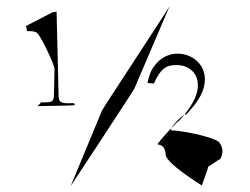

<svg xmlns="http://www.w3.org/2000/svg" viewBox="-20 -637 854 655"><path d="M68 -548C70 -547 72 -534 72 -531C84 -531 94 -531 103 -527C114 -527 167 -414 166 -402L164 -312C164 -285 150 -288 120 -288C118 -286 111 -275 106 -275C106 -275 236 -277 235 -278L233 -285C194 -284 182 -284 180 -306L173 -598C171 -596 160 -595 159 -595ZM221 -2C221 -2 441 -336 438 -334L559 -617C560 -615 328 -263 328 -260ZM483 -354 505 -352C527 -402 547 -416 583 -415C625 -415 656 -387 655 -345C655 -308 629 -266 589 -223C593 -232 511 -144 518 -144C535 -144 545 -128 545 -110C545 -80 669 -4 669 -4C667 -2 693 -70 690 -68C690 -68 727 -92 729 -94C726 -84 751 -118 731 -146C731 -166 601 -192 567 -192C547 -192 617 -261 614 -245C659 -292 679 -328 679 -367C679 -416 638 -454 585 -454C558 -454 533 -442 515 -422C499 -405 491 -390 483 -354Z"/></svg>

Font: Zinc
Style: Regular
Weight: 400
Version: Version 1